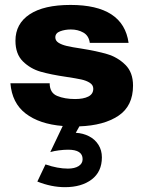

<svg xmlns="http://www.w3.org/2000/svg" viewBox="-20 -505 588 783"><path d="M132.3 235.4 165.5 165.5Q215.3 182.6 256.8 182.6Q284.2 182.6 300.5 172.4Q316.9 162.1 316.9 144Q316.9 105.5 257.8 105.5Q240.2 105.5 220 108.2Q199.7 110.8 185.1 115.2L235.8 8.8Q140.6 1 84.7 -42Q28.8 -85 22.5 -165.5H182.6Q182.6 -126.5 213.1 -113.8Q243.7 -101.1 286.1 -101.1Q320.3 -101.1 340.3 -111.3Q360.4 -121.6 360.4 -143.1Q360.4 -158.2 346.4 -167.2Q332.5 -176.3 311.5 -180.9Q290.5 -185.5 251 -191.4Q187.5 -200.7 145.8 -212.6Q104 -224.6 73.5 -254.6Q43 -284.7 43 -338.9Q43 -408.2 100.8 -446.5Q158.7 -484.9 267.6 -484.9Q482.9 -484.9 504.4 -330.1H346.2Q342.3 -359.4 320.1 -372.1Q297.9 -384.8 269 -384.8Q245.1 -384.8 225.3 -377.4Q205.6 -370.1 205.6 -352.5Q205.6 -338.9 218.8 -330.6Q231.9 -322.3 252.9 -317.4Q273.9 -312.5 310.5 -307.1Q375 -296.9 417.5 -284.2Q460 -271.5 491.2 -240.7Q522.5 -210 522.5 -155.8Q522.5 -72.8 463.1 -33Q403.8 6.8 303.7 10.3L289.1 36.6Q318.8 38.1 343.3 50.8Q367.7 63.5 381.6 85.7Q395.5 107.9 395.5 136.7Q395.5 195.3 354 226.8Q312.5 258.3 245.1 258.3Q189.5 258.3 132.3 235.4Z"/></svg>

Font: Glacial Indifference
Style: Bold
Weight: 700
Designer: Alfredo Marco Pradil
Foundry: Alfredo Marco Pradil
Version: Version 1.312